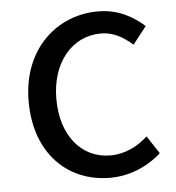

<svg xmlns="http://www.w3.org/2000/svg" viewBox="-46 -600 600 656"><g transform="rotate(-5 254.5 -272.0)"><path d="M306 13C371 13 433 -12 482 -56L442 -117C408 -86 364 -63 314 -63C214 -63 146 -146 146 -271C146 -396 218 -481 317 -481C360 -481 393 -461 425 -433L472 -493C433 -527 384 -557 313 -557C174 -557 51 -452 51 -271C51 -91 162 13 306 13Z"/></g></svg>

Font: Source Han Sans HK
Style: Regular
Weight: 400
Designer: Ryoko NISHIZUKA 西塚涼子 (kana, bopomofo & ideographs); Paul D. Hunt (Latin, Greek & Cyrillic); Sandoll Communications 산돌커뮤니
Foundry: Adobe
Version: Version 2.000;hotconv 1.0.107;makeotfexe 2.5.65593